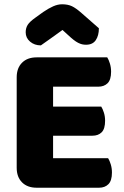

<svg xmlns="http://www.w3.org/2000/svg" viewBox="-20 -874 581 897"><path d="M58 -513Q58 -556 83 -581Q108 -606 151 -606H481Q488 -595 493.5 -577Q499 -559 499 -539Q499 -501 482.5 -485Q466 -469 439 -469H228V-376H453Q460 -365 465.5 -347.5Q471 -330 471 -310Q471 -272 455 -256Q439 -240 412 -240H228V-135H485Q492 -124 497.5 -106Q503 -88 503 -68Q503 -30 486.5 -13.5Q470 3 443 3H151Q108 3 83 -22Q58 -47 58 -90ZM272 -734Q241 -711 217 -694.5Q193 -678 171 -662Q141 -662 120.5 -679.5Q100 -697 100 -723Q100 -743 109.5 -758Q119 -773 146 -792L182 -818Q207 -835 228.5 -844.5Q250 -854 270 -854Q297 -854 316 -845Q335 -836 361 -813L442 -742Q442 -708 427.5 -686.5Q413 -665 382 -665Q372 -665 363.5 -667Q355 -669 345 -674Q335 -679 323 -688.5Q311 -698 295 -713Z"/></svg>

Font: Baloo Tamma
Style: Regular
Weight: 400
Designer: Divya Kowshik and Ek Type
Foundry: Ek Type
Version: Version 1.443;PS 1.000;hotconv 16.6.51;makeotf.lib2.5.65220;